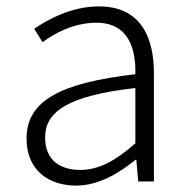

<svg xmlns="http://www.w3.org/2000/svg" viewBox="-20 -567 587 600"><path d="M218 13C286 13 350 -24 404 -68H406L412 0H461V-338C461 -456 416 -547 289 -547C202 -547 128 -505 87 -477L113 -435C150 -463 211 -496 281 -496C382 -496 405 -414 403 -335C168 -308 63 -252 63 -134C63 -35 132 13 218 13ZM230 -36C171 -36 121 -64 121 -137C121 -219 193 -268 403 -292V-119C340 -64 289 -36 230 -36Z"/></svg>

Font: Noto Sans T Chinese Light
Style: Regular
Weight: 300
Designer: Ryoko NISHIZUKA (kana & ideographs); Paul D. Hunt (Latin, Greek & Cyrillic); Wenlong ZHANG (bopomofo); Sandoll Communica
Foundry: Adobe Systems Incorporated
Version: Version 1.000;PS 1;hotconv 1.0.78;makeotf.lib2.5.61930